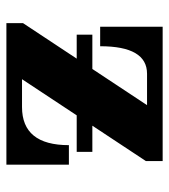

<svg xmlns="http://www.w3.org/2000/svg" viewBox="16 -544 528 600"><g transform="rotate(90 280.0 -244.0)"><path d="M494.6 0H52.2V-51.8L308.6 -439.5H210.4Q124.5 -439.5 124.5 -293H63.5V-488.3H483.4V-436L227.5 -48.8H314.5Q433.6 -48.8 433.6 -195.3H494.6ZM454.6 -219.7H88.4V-268.6H454.6Z"/></g></svg>

Font: Munson
Style: Bold
Weight: 700
Designer: Paul James MIller
Foundry: High-Logic / Made with FontCreator
Version: Version 2.10;May 5, 2019;FontCreator 11.5.0.2430 64-bit